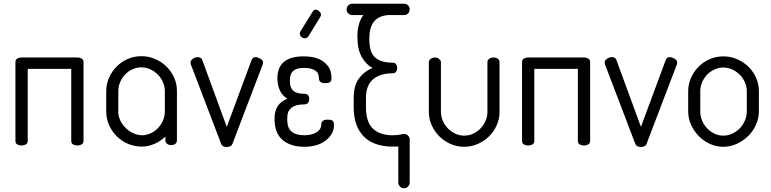

<svg xmlns="http://www.w3.org/2000/svg" viewBox="-20 -782 4143 1032"><path d="M398 -473Q409 -473 419 -467Q429 -461 429 -448V-25Q429 -11 418.5 -5.5Q408 0 396 0Q383 0 373 -5.5Q363 -11 363 -25V-412H129V-25Q129 -11 118.5 -5.5Q108 0 96 0Q83 0 73 -5.5Q63 -11 63 -25V-448Q63 -461 72.5 -467Q82 -473 93 -473Z M740 -480Q778 -480 812.5 -465.5Q847 -451 873.5 -425.5Q900 -400 915.5 -366Q931 -332 931 -293V-280V-184V-27Q931 -16 922.5 -9Q914 -2 900 -2Q887 -2 878 -9Q869 -16 869 -27V-48Q843 -23 810 -8.5Q777 6 740 6Q731 6 722 5Q713 4 705 2Q673 -4 645 -20.5Q617 -37 596 -62Q575 -87 563 -118Q551 -149 551 -183V-184V-280V-293Q551 -330 566 -364Q581 -398 606.5 -424Q632 -450 666.5 -465Q701 -480 740 -480ZM616 -280V-184V-173Q618 -150 629.5 -129Q641 -108 658.5 -91.5Q676 -75 698.5 -65Q721 -55 745 -55Q756 -55 767 -58Q810 -68 838 -104Q866 -140 866 -184V-280V-293Q866 -317 856 -340Q846 -363 829 -380.5Q812 -398 789 -409Q766 -420 740 -420Q714 -420 691 -409Q668 -398 651.5 -380.5Q635 -363 625.5 -340Q616 -317 616 -293Z M1008 -430Q1006 -432 1005 -437Q1004 -442 1004 -445Q1004 -458 1017 -466.5Q1030 -475 1043 -475Q1051 -475 1057.5 -471.5Q1064 -468 1067 -460L1199 -100L1331 -456Q1334 -464 1338.5 -469.5Q1343 -475 1354 -475Q1365 -475 1379.5 -466.5Q1394 -458 1394 -446Q1394 -438 1390 -430L1229 -8Q1226 0 1218 4Q1210 8 1199 8Q1188 8 1180 4Q1172 0 1169 -8Z M1742 -139Q1758 -139 1766.5 -134Q1775 -129 1775 -110Q1775 -65 1737 -32Q1692 7 1616 7Q1547 7 1503 -26Q1456 -64 1456 -138V-149Q1456 -224 1525 -252Q1502 -264 1488 -289Q1471 -320 1471 -361Q1471 -479 1612 -479Q1693 -479 1732 -439Q1752 -419 1757 -398Q1762 -377 1762 -367Q1762 -348 1755 -341.5Q1748 -335 1726 -335Q1694 -335 1694 -363Q1694 -372 1691 -382Q1688 -392 1679 -399.5Q1670 -407 1654.5 -412Q1639 -417 1614 -417Q1574 -417 1556 -401Q1538 -385 1538 -349Q1538 -308 1559 -292Q1578 -278 1616 -278Q1642 -278 1642 -249Q1642 -237 1636 -230Q1629 -221 1616 -221Q1524 -221 1524 -149V-138Q1524 -94 1547 -75Q1570 -55 1616 -55Q1661 -55 1687 -75Q1707 -90 1707 -114Q1707 -139 1742 -139ZM1638 -587Q1636 -585 1634 -582.5Q1632 -580 1630 -580Q1622 -574 1610.5 -577.5Q1599 -581 1594 -591Q1589 -601 1594 -612L1661 -720Q1663 -724 1666 -727Q1676 -733 1686 -728Q1696 -723 1701 -715Q1710 -704 1701 -690Z M2152 -762Q2165 -762 2173.5 -753Q2182 -744 2182 -731Q2182 -719 2173.5 -710Q2165 -701 2152 -701H2065Q2013 -696 1989 -664.5Q1965 -633 1965 -573Q1965 -499 1997.5 -472Q2030 -445 2090 -445Q2104 -445 2109.5 -436Q2115 -427 2115 -416Q2115 -405 2109 -396.5Q2103 -388 2089 -388Q2024 -388 1985.5 -356Q1947 -324 1947 -255V-205Q1947 -127 1984 -91Q2021 -55 2091 -55Q2117 -55 2140 -60Q2143 -62 2151 -62Q2164 -62 2173 -53.5Q2182 -45 2182 -32V199Q2182 212 2173 221Q2164 230 2151 230Q2139 230 2130 221Q2121 212 2121 199V5Q2113 6 2105.5 6Q2098 6 2090 6Q2046 6 2008 -5.5Q1970 -17 1942 -42Q1914 -67 1897.5 -107.5Q1881 -148 1881 -205V-255Q1881 -322 1909.5 -360.5Q1938 -399 1983 -417Q1948 -434 1924.5 -475.5Q1901 -517 1901 -586Q1901 -624 1909.5 -652.5Q1918 -681 1933 -701H1874Q1861 -701 1852 -710Q1843 -719 1843 -731Q1843 -744 1852 -753Q1861 -762 1874 -762H2152Z M2475 7Q2436 7 2401 -8.5Q2366 -24 2340.5 -50Q2315 -76 2300 -110Q2285 -144 2285 -181V-448Q2285 -457 2294.5 -465Q2304 -473 2318 -473Q2331 -473 2340.5 -465Q2350 -457 2350 -448V-181Q2350 -157 2359.5 -134Q2369 -111 2386 -93Q2403 -75 2426 -64Q2449 -53 2475 -53Q2501 -53 2523.5 -63.5Q2546 -74 2563 -92Q2580 -110 2590 -133Q2600 -156 2600 -181V-449Q2600 -459 2609.5 -466Q2619 -473 2633 -473Q2647 -473 2656 -466Q2665 -459 2665 -449V-181Q2665 -143 2650 -109Q2635 -75 2609 -49.5Q2583 -24 2548.5 -8.5Q2514 7 2475 7Z M3121 -473Q3132 -473 3142 -467Q3152 -461 3152 -448V-25Q3152 -11 3141.5 -5.5Q3131 0 3119 0Q3106 0 3096 -5.5Q3086 -11 3086 -25V-412H2852V-25Q2852 -11 2841.5 -5.5Q2831 0 2819 0Q2806 0 2796 -5.5Q2786 -11 2786 -25V-448Q2786 -461 2795.5 -467Q2805 -473 2816 -473Z M3234 -430Q3232 -432 3231 -437Q3230 -442 3230 -445Q3230 -458 3243 -466.5Q3256 -475 3269 -475Q3277 -475 3283.5 -471.5Q3290 -468 3293 -460L3425 -100L3557 -456Q3560 -464 3564.5 -469.5Q3569 -475 3580 -475Q3591 -475 3605.5 -466.5Q3620 -458 3620 -446Q3620 -438 3616 -430L3455 -8Q3452 0 3444 4Q3436 8 3425 8Q3414 8 3406 4Q3398 0 3395 -8Z M3868 -479Q3906 -479 3940.5 -464.5Q3975 -450 4001.5 -424.5Q4028 -399 4043.5 -365Q4059 -331 4059 -292V-183Q4059 -146 4043.5 -111.5Q4028 -77 4001.5 -51Q3975 -25 3940.5 -9Q3906 7 3868 7Q3830 7 3796 -8.5Q3762 -24 3736 -50.5Q3710 -77 3694.5 -111Q3679 -145 3679 -183V-292Q3679 -329 3694 -363Q3709 -397 3734.5 -423Q3760 -449 3794.5 -464Q3829 -479 3868 -479ZM3994 -292Q3994 -316 3984 -339Q3974 -362 3957 -379.5Q3940 -397 3917 -408Q3894 -419 3868 -419Q3842 -419 3819 -408Q3796 -397 3779.5 -379.5Q3763 -362 3753.5 -339Q3744 -316 3744 -292V-183Q3744 -158 3753.5 -134.5Q3763 -111 3780 -93Q3797 -75 3819.5 -64Q3842 -53 3868 -53Q3894 -53 3917 -64Q3940 -75 3957 -93Q3974 -111 3984 -134.5Q3994 -158 3994 -183Z"/></svg>

Font: AkaAcidDosis
Style: Regular
Weight: 400
Designer: Edgar Tolentino, Pablo Impallari, Igino Marini, Aka-Acid
Foundry: Edgar Tolentino, Pablo Impallari, Igino Marini, Cyberella
Version: Version 1.007